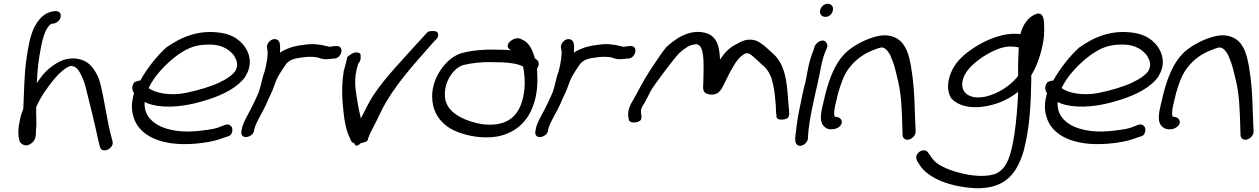

<svg xmlns="http://www.w3.org/2000/svg" viewBox="-20 -729 6641 1013"><path d="M260 -604C310 -613 316 -677 267 -670C255 -668 240 -666 223 -656H222C142 -606 130 -488 117 -399C110 -351 105 -221 103 -155C96 -137 89 -119 86 -100C76 -57 73 -16 83 14L84 18C86 21 107 51 138 32C172 14 169 -17 170 -44C175 -81 169 -121 171 -163L173 -169L186 -195C193 -208 200 -221 209 -235C246 -289 291 -352 343 -378C347 -380 353 -381 358 -381C379 -378 390 -366 403 -344C411 -328 421 -307 429 -280C452 -191 481 -72 499 13L507 45C516 85 583 56 574 18L566 -13C545 -91 531 -202 510 -285C503 -314 492 -338 479 -357C459 -388 430 -418 369 -421H368C311 -421 273 -394 241 -369C214 -347 193 -319 174 -290C178 -368 182 -405 197 -484C205 -526 217 -565 234 -587C244 -600 244 -599 253 -604Z M1275 -327C1316 -392 1295 -451 1269 -486C1246 -515 1213 -544 1151 -555C1025 -576 931 -530 858 -479C807 -433 757 -370 720 -304C704 -303 693 -297 688 -294C670 -269 680 -248 687 -237C672 -183 673 -147 686 -107C714 -19 821 45 1011 29C1067 24 1107 16 1137 6L1178 -8C1188 -10 1194 -15 1198 -18C1212 -40 1206 -60 1195 -67C1189 -72 1181 -74 1171 -71H1170L1128 -55C1104 -47 1064 -42 1015 -37C918 -28 839 -49 798 -79C759 -107 740 -142 743 -191C765 -179 801 -169 849 -167C935 -163 1016 -184 1079 -204C1158 -230 1232 -266 1275 -325ZM764 -264C792 -326 856 -394 915 -437C960 -469 999 -489 1057 -493C1141 -500 1182 -473 1210 -442C1227 -418 1242 -386 1220 -352C1204 -331 1175 -311 1141 -296V-295C1089 -271 1028 -253 961 -239C878 -222 799 -238 764 -264Z M1345 -242C1332 -212 1317 -180 1302 -151C1287 -122 1267 -90 1258 -58L1254 -38C1251 -24 1255 -6 1276 -6C1295 -6 1313 -18 1319 -33L1323 -53C1337 -95 1367 -139 1388 -186V-187C1399 -215 1417 -245 1426 -275C1433 -295 1442 -317 1451 -332L1467 -358L1486 -386C1501 -409 1524 -419 1561 -424L1582 -427C1603 -430 1628 -430 1649 -427C1664 -425 1679 -414 1706 -417C1716 -417 1726 -418 1738 -420H1746C1788 -427 1796 -491 1753 -486H1745C1737 -484 1730 -484 1718 -482C1717 -482 1715 -483 1712 -484L1696 -487C1688 -489 1682 -491 1675 -492L1649 -495C1615 -499 1582 -492 1558 -489H1557L1526 -482H1525C1500 -474 1474 -464 1457 -451C1458 -474 1462 -510 1443 -519C1416 -534 1383 -501 1389 -476C1390 -467 1392 -465 1392 -456C1393 -433 1388 -403 1381 -371C1378 -358 1374 -345 1371 -336L1370 -335C1366 -318 1362 -305 1358 -289L1354 -272C1351 -261 1345 -243 1345 -242Z M1921 4C1939 -45 1962 -77 1985 -130C2057 -279 2170 -395 2268 -508L2281 -521C2297 -536 2294 -554 2284 -562C2273 -566 2251 -568 2236 -560L2224 -547C2179 -497 2119 -433 2067 -374C2026 -328 1980 -273 1947 -222C1925 -186 1903 -142 1884 -104C1881 -119 1876 -139 1872 -158C1862 -223 1844 -286 1861 -360C1864 -372 1867 -383 1870 -393C1888 -413 1882 -432 1882 -443C1879 -450 1866 -454 1853 -452C1835 -448 1820 -434 1817 -432L1811 -427L1812 -429C1810 -410 1801 -384 1795 -359L1794 -357C1784 -297 1784 -247 1787 -196C1793 -130 1798 -55 1827 2C1830 6 1829 20 1849 27C1856 47 1869 41 1884 26C1901 23 1922 17 1921 6Z M2280 -131C2300 -92 2337 -54 2394 -33C2443 -14 2517 4 2599 -8C2694 -24 2762 -83 2793 -172C2817 -235 2817 -303 2814 -351L2813 -367C2823 -380 2827 -399 2815 -411L2802 -422C2792 -457 2777 -496 2745 -515L2733 -521C2697 -545 2631 -492 2671 -467H2673L2677 -464C2652 -466 2625 -467 2594 -467C2527 -469 2464 -462 2413 -448C2361 -432 2317 -385 2291 -337C2248 -257 2255 -181 2280 -131ZM2425 -386C2466 -396 2522 -403 2577 -401H2578C2652 -401 2706 -396 2740 -378L2741 -372C2750 -319 2755 -252 2730 -181C2702 -103 2639 -59 2522 -74C2437 -89 2368 -124 2342 -171C2334 -186 2329 -200 2328 -216C2320 -291 2368 -369 2425 -386Z M2896 -242C2883 -212 2868 -180 2853 -151C2838 -122 2818 -90 2809 -58L2805 -38C2802 -24 2806 -6 2827 -6C2846 -6 2864 -18 2870 -33L2874 -53C2888 -95 2918 -139 2939 -186V-187C2950 -215 2968 -245 2977 -275C2984 -295 2993 -317 3002 -332L3018 -358L3037 -386C3052 -409 3075 -419 3112 -424L3133 -427C3154 -430 3179 -430 3200 -427C3215 -425 3230 -414 3257 -417C3267 -417 3277 -418 3289 -420H3297C3339 -427 3347 -491 3304 -486H3296C3288 -484 3281 -484 3269 -482C3268 -482 3266 -483 3263 -484L3247 -487C3239 -489 3233 -491 3226 -492L3200 -495C3166 -499 3133 -492 3109 -489H3108L3077 -482H3076C3051 -474 3025 -464 3008 -451C3009 -474 3013 -510 2994 -519C2967 -534 2934 -501 2940 -476C2941 -467 2943 -465 2943 -456C2944 -433 2939 -403 2932 -371C2929 -358 2925 -345 2922 -336L2921 -335C2917 -318 2913 -305 2909 -289L2905 -272C2902 -261 2896 -243 2896 -242Z M3380 -185C3389 -202 3400 -222 3411 -245C3427 -277 3539 -424 3563 -448C3580 -464 3597 -476 3609 -483C3618 -489 3631 -492 3640 -494C3662 -497 3659 -496 3673 -486C3681 -476 3686 -462 3688 -443V-441H3689C3694 -402 3692 -345 3691 -302C3689 -260 3684 -238 3722 -231C3775 -222 3790 -265 3804 -293C3812 -309 3822 -328 3831 -347C3854 -389 3876 -429 3911 -446C3927 -453 3940 -443 3959 -426L3993 -395V-394C4019 -375 4035 -354 4048 -323C4066 -273 4074 -188 4075 -128L4076 -129L4077 -111C4080 -92 4123 -96 4137 -107C4141 -113 4143 -119 4144 -126V-127L4143 -148C4142 -159 4140 -177 4138 -203C4132 -296 4123 -385 4062 -443C4040 -461 4025 -480 3998 -498C3968 -523 3921 -531 3871 -499C3828 -479 3801 -449 3779 -414C3776 -472 3769 -541 3696 -557C3643 -569 3595 -550 3562 -531C3541 -518 3519 -502 3496 -481C3477 -459 3453 -423 3419 -372C3367 -293 3357 -265 3323 -206C3305 -176 3290 -147 3295 -112L3298 -96C3303 -77 3347 -80 3360 -95C3365 -102 3365 -111 3364 -119L3362 -134C3360 -152 3365 -162 3379 -184Z M4335 -640C4354 -640 4370 -654 4374 -673C4379 -693 4367 -709 4347 -709C4327 -709 4311 -693 4307 -675C4302 -655 4316 -640 4335 -640ZM4229 -294C4223 -270 4216 -244 4211 -217L4194 -134C4186 -95 4178 -27 4175 2L4174 3L4176 4V15C4176 22 4181 31 4185 34C4205 53 4242 27 4243 0V-10C4248 -92 4273 -199 4295 -294C4301 -319 4304 -341 4309 -362V-363C4315 -397 4324 -431 4335 -458L4343 -476C4347 -486 4345 -496 4341 -502C4327 -529 4290 -509 4280 -488L4279 -487L4273 -467C4261 -436 4249 -401 4242 -361C4237 -340 4235 -318 4229 -294Z M4325 -65C4334 -55 4345 -47 4361 -47H4371C4394 -47 4417 -62 4421 -80C4425 -98 4409 -113 4386 -113H4385C4379 -120 4380 -145 4387 -175L4402 -238C4408 -258 4414 -278 4423 -301C4451 -380 4516 -440 4594 -467C4624 -479 4635 -483 4650 -472C4659 -466 4668 -454 4678 -436C4687 -415 4697 -389 4704 -360C4727 -274 4735 -224 4739 -114L4742 -18C4742 -9 4746 0 4753 4C4775 19 4810 -7 4811 -33L4807 -131C4804 -243 4800 -295 4786 -382C4776 -434 4763 -494 4714 -525C4667 -553 4618 -544 4566 -525C4514 -505 4467 -477 4434 -443C4385 -391 4357 -317 4336 -238L4321 -175C4312 -136 4302 -89 4325 -65Z M4818 119 4838 150C4883 211 4989 257 5127 264C5284 268 5345 187 5381 67C5415 -62 5419 -195 5421 -304V-318V-332C5447 -374 5469 -433 5480 -488C5489 -525 5490 -564 5489 -589C5488 -602 5493 -669 5448 -656C5403 -640 5375 -595 5364 -549C5271 -561 5175 -514 5120 -478C5070 -446 5026 -407 5002 -356C4976 -300 4976 -250 4997 -213C5027 -176 5093 -151 5189 -170C5253 -182 5309 -210 5352 -245C5349 -177 5343 -94 5333 -28C5317 78 5296 169 5224 191H5223C5172 206 5102 198 5048 184C4980 167 4921 141 4898 106L4876 75C4872 70 4865 64 4854 64C4837 64 4818 78 4814 97C4813 103 4818 119 4818 119ZM5108 -383C5143 -417 5190 -448 5242 -469C5282 -485 5317 -487 5355 -479C5353 -435 5350 -376 5352 -330L5344 -319C5304 -272 5245 -235 5179 -219C5102 -204 5061 -234 5057 -276C5053 -316 5079 -356 5108 -383Z M6092 -327C6133 -392 6112 -451 6086 -486C6063 -515 6030 -544 5968 -555C5842 -576 5748 -530 5675 -479C5624 -433 5574 -370 5537 -304C5521 -303 5510 -297 5505 -294C5487 -269 5497 -248 5504 -237C5489 -183 5490 -147 5503 -107C5531 -19 5638 45 5828 29C5884 24 5924 16 5954 6L5995 -8C6005 -10 6011 -15 6015 -18C6029 -40 6023 -60 6012 -67C6006 -72 5998 -74 5988 -71H5987L5945 -55C5921 -47 5881 -42 5832 -37C5735 -28 5656 -49 5615 -79C5576 -107 5557 -142 5560 -191C5582 -179 5618 -169 5666 -167C5752 -163 5833 -184 5896 -204C5975 -230 6049 -266 6092 -325ZM5581 -264C5609 -326 5673 -394 5732 -437C5777 -469 5816 -489 5874 -493C5958 -500 5999 -473 6027 -442C6044 -418 6059 -386 6037 -352C6021 -331 5992 -311 5958 -296V-295C5906 -271 5845 -253 5778 -239C5695 -222 5616 -238 5581 -264Z M6108 -65C6117 -55 6128 -47 6144 -47H6154C6177 -47 6200 -62 6204 -80C6208 -98 6192 -113 6169 -113H6168C6162 -120 6163 -145 6170 -175L6185 -238C6191 -258 6197 -278 6206 -301C6234 -380 6299 -440 6377 -467C6407 -479 6418 -483 6433 -472C6442 -466 6451 -454 6461 -436C6470 -415 6480 -389 6487 -360C6510 -274 6518 -224 6522 -114L6525 -18C6525 -9 6529 0 6536 4C6558 19 6593 -7 6594 -33L6590 -131C6587 -243 6583 -295 6569 -382C6559 -434 6546 -494 6497 -525C6450 -553 6401 -544 6349 -525C6297 -505 6250 -477 6217 -443C6168 -391 6140 -317 6119 -238L6104 -175C6095 -136 6085 -89 6108 -65Z"/></svg>

Font: Stray Cat
Style: ExBdExtObl
Weight: 800
Version: Version 1.0